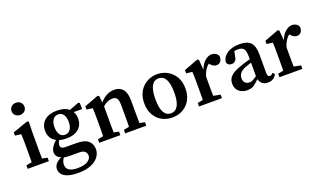

<svg xmlns="http://www.w3.org/2000/svg" viewBox="-88 -1306 3567 2115"><g transform="rotate(-20 1695.5 -248.0)"><path d="M32 0V-41L98 -54Q99 -91 99 -134.5Q99 -178 99 -210V-257Q99 -298 98.5 -325.5Q98 -353 96 -383L25 -392V-430L205 -493L221 -483L218 -342V-210Q218 -178 218 -134.5Q218 -91 219 -53L280 -41V0ZM158 -586Q126 -586 104 -606Q82 -626 82 -657Q82 -689 104 -709Q126 -729 158 -729Q190 -729 211.5 -709Q233 -689 233 -657Q233 -626 211.5 -606Q190 -586 158 -586Z M548 -212Q590 -212 612 -245Q634 -278 634 -333Q634 -386 612.5 -417.5Q591 -449 551 -449Q511 -449 488.5 -416.5Q466 -384 466 -330Q466 -276 487 -244Q508 -212 548 -212ZM422 93Q422 139 456 160Q490 181 553 181Q632 181 672.5 155Q713 129 713 92Q713 64 693.5 44Q674 24 626 24H515Q478 24 449 18Q422 54 422 93ZM550 -168Q505 -168 467 -179Q448 -153 448 -124Q448 -105 460.5 -94Q473 -83 506 -83H631Q729 -83 771 -46Q813 -9 813 54Q813 101 782.5 142Q752 183 692.5 208Q633 233 544 233Q467 233 420.5 217Q374 201 353.5 174Q333 147 333 114Q333 82 354 55.5Q375 29 423 6Q392 -5 377 -25.5Q362 -46 362 -73Q362 -102 379.5 -130.5Q397 -159 434 -193Q355 -233 355 -330Q355 -404 407 -448.5Q459 -493 550 -493Q641 -493 692 -451L805 -494L820 -484V-414H723Q744 -380 744 -330Q744 -257 693 -212.5Q642 -168 550 -168Z M871 0V-41L936 -54Q937 -91 937 -134.5Q937 -178 937 -210V-263Q937 -304 936.5 -328.5Q936 -353 934 -383L864 -392V-430L1031 -493L1047 -483L1054 -406Q1131 -493 1224 -493Q1289 -493 1324.5 -450Q1360 -407 1360 -314V-210Q1360 -176 1360 -133Q1360 -90 1361 -53L1422 -41V0H1175V-41L1239 -54Q1240 -91 1240 -133.5Q1240 -176 1240 -210V-305Q1240 -364 1224 -386.5Q1208 -409 1170 -409Q1117 -409 1058 -360V-210Q1058 -177 1058 -134Q1058 -91 1059 -53L1118 -41V0Z M1726 14Q1658 14 1603.5 -16Q1549 -46 1517 -103Q1485 -160 1485 -239Q1485 -319 1518.5 -376Q1552 -433 1607 -463Q1662 -493 1726 -493Q1790 -493 1845 -463Q1900 -433 1934 -376.5Q1968 -320 1968 -239Q1968 -159 1935.5 -102.5Q1903 -46 1848.5 -16Q1794 14 1726 14ZM1726 -35Q1780 -35 1808.5 -85Q1837 -135 1837 -238Q1837 -444 1726 -444Q1616 -444 1616 -238Q1616 -135 1644 -85Q1672 -35 1726 -35Z M2040 0V-41L2104 -53Q2105 -91 2105 -134.5Q2105 -178 2105 -210V-263Q2105 -304 2104.5 -328.5Q2104 -353 2102 -383L2032 -392V-430L2199 -493L2215 -483L2225 -365Q2248 -427 2287 -460Q2326 -493 2365 -493Q2392 -493 2414.5 -479Q2437 -465 2444 -439Q2443 -402 2426 -381.5Q2409 -361 2379 -361Q2343 -361 2311 -397L2302 -407Q2249 -363 2226 -283V-210Q2226 -179 2226 -136.5Q2226 -94 2227 -57L2309 -41V0Z M2846 12Q2806 12 2781 -8Q2756 -28 2747 -63Q2710 -25 2680 -5.5Q2650 14 2602 14Q2546 14 2507.5 -18.5Q2469 -51 2469 -112Q2469 -144 2484 -171.5Q2499 -199 2537.5 -223Q2576 -247 2648 -270Q2668 -277 2693 -284Q2718 -291 2744 -298V-326Q2744 -396 2724.5 -420.5Q2705 -445 2656 -445Q2647 -445 2636.5 -444Q2626 -443 2615 -441L2603 -386Q2599 -350 2582 -333Q2565 -316 2540 -316Q2492 -316 2484 -361Q2493 -421 2548.5 -457Q2604 -493 2695 -493Q2782 -493 2822 -451.5Q2862 -410 2862 -312V-94Q2862 -49 2891 -49Q2910 -49 2926 -71L2949 -51Q2931 -17 2906.5 -2.5Q2882 12 2846 12ZM2586 -133Q2586 -94 2606.5 -76.5Q2627 -59 2657 -59Q2674 -59 2691 -67Q2708 -75 2744 -100V-258Q2723 -251 2704.5 -245Q2686 -239 2673 -234Q2623 -214 2604.5 -188Q2586 -162 2586 -133Z M2983 0V-41L3047 -53Q3048 -91 3048 -134.5Q3048 -178 3048 -210V-263Q3048 -304 3047.5 -328.5Q3047 -353 3045 -383L2975 -392V-430L3142 -493L3158 -483L3168 -365Q3191 -427 3230 -460Q3269 -493 3308 -493Q3335 -493 3357.5 -479Q3380 -465 3387 -439Q3386 -402 3369 -381.5Q3352 -361 3322 -361Q3286 -361 3254 -397L3245 -407Q3192 -363 3169 -283V-210Q3169 -179 3169 -136.5Q3169 -94 3170 -57L3252 -41V0Z"/></g></svg>

Font: Source Serif Pro SemiBold
Style: Regular
Weight: 600
Designer: Frank Grießhammer
Foundry: Adobe Systems Incorporated
Version: Version 3.001;hotconv 1.0.111;makeotfexe 2.5.65597